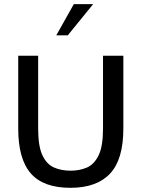

<svg xmlns="http://www.w3.org/2000/svg" viewBox="-20 -898 685 931"><path d="M321.3 12.7Q190.4 12.7 129.4 -57.1Q68.4 -127 68.4 -274.4V-627.9H165V-274.4Q165 -189.5 185.5 -145.5Q206.1 -101.6 241.7 -85.9Q277.3 -70.3 322.3 -70.3Q365.2 -70.3 400.9 -85.4Q436.5 -100.6 458 -144.5Q479.5 -188.5 479.5 -274.4V-627.9H578.1V-274.4Q578.1 -125 513.7 -56.2Q449.2 12.7 321.3 12.7ZM252.9 -726.6 337.9 -877.9H431.6L308.6 -726.6Z"/></svg>

Font: Padauk Book
Style: Regular
Weight: 400
Designer: Debbi Hosken, Becca Hirsbrunner Spalinger
Foundry: SIL International
Version: Version 5.000